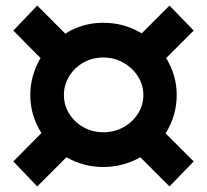

<svg xmlns="http://www.w3.org/2000/svg" viewBox="-20 -663 745 691"><path d="M576 -183 677 -82 590 8 485 -97Q423 -62 352 -62Q281 -62 219 -97L114 8L28 -82L129 -184Q89 -248 89 -321Q89 -391 126 -454L28 -553L114 -643L215 -542Q277 -581 352 -581Q427 -581 490 -543L590 -643L677 -553L578 -454Q616 -392 616 -321Q616 -247 576 -183ZM496 -321Q496 -357 476.5 -388Q457 -419 424 -437.5Q391 -456 352 -456Q313 -456 280.5 -438Q248 -420 229 -388.5Q210 -357 210 -321Q210 -285 229 -254Q248 -223 280.5 -205Q313 -187 352 -187Q391 -187 424 -205Q457 -223 476.5 -254Q496 -285 496 -321Z"/></svg>

Font: Montserrat arm2 SemiBold
Style: Regular
Weight: 600
Designer: Julieta Ulanovsky
Foundry: Julieta Ulanovsky
Version: Version 6.000